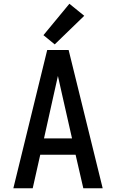

<svg xmlns="http://www.w3.org/2000/svg" viewBox="-20 -1001 616 1021"><path d="M51 0H154L194 -178H382L423 0H526L345 -735H231ZM214 -265 264 -490Q270 -517 276 -543.5Q282 -570 288 -597Q294 -570 300 -543.5Q306 -517 312 -490L363 -265ZM271 -765 428 -917 349 -981 211 -814Z"/></svg>

Font: Iosevka Sparkle Medium
Style: Regular
Weight: 500
Designer: Belleve Invis
Foundry: Belleve Invis
Version: Version 4.5.0; ttfautohint (v1.8.3)